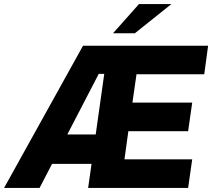

<svg xmlns="http://www.w3.org/2000/svg" viewBox="-54 -921 1040 941"><path d="M-34 0 353 -697H966L947 -557H615L595 -418H888L868 -278H575L556 -140H888L868 0H378L457 -559H430L140 0ZM175 -118 244 -262H452L432 -118ZM500 -758 627 -901H786L607 -758Z"/></svg>

Font: Hanken Grotesk Black
Style: Italic
Weight: 900
Italic angle: -8°
Designer: Alfredo Marco Pradil
Foundry: Hanken Design Co.
Version: Version 3.013